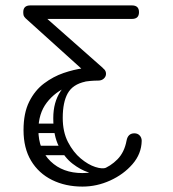

<svg xmlns="http://www.w3.org/2000/svg" viewBox="-20 -690 640 710"><path d="M285 0Q222 0 172.5 -24.5Q123 -49 95 -95.5Q67 -142 67 -209Q67 -272 88 -314Q109 -356 143 -381.5Q177 -407 215 -420Q253 -433 287.5 -437.5Q322 -442 344 -442Q356 -442 364 -435Q372 -428 372 -417Q372 -407 364 -399.5Q356 -392 343 -392Q285 -392 234.5 -371.5Q184 -351 153 -310.5Q122 -270 122 -209Q122 -137 167 -93.5Q212 -50 285 -50Q321 -50 355 -62.5Q389 -75 414.5 -101Q440 -127 448 -170Q453 -197 477 -197Q489 -197 496.5 -189Q504 -181 504 -169Q503 -121 470 -83Q437 -45 387.5 -22.5Q338 0 285 0ZM339 -392Q329 -392 321 -400L75 -622Q69 -628 67.5 -632.5Q66 -637 66 -645Q66 -670 92 -670H468Q494 -670 494 -645Q494 -620 468 -620H155L360 -439Q368 -431 368 -421Q368 -412 359 -401Q350 -392 339 -392ZM373 -70 347 -44Q334 -44 306 -53Q278 -62 248.5 -84.5Q219 -107 198 -148Q177 -189 177 -253Q177 -312 204 -352.5Q231 -393 271 -416L295 -388Q249 -378 230.5 -345Q212 -312 212 -254Q212 -202 231.5 -164.5Q251 -127 278.5 -104Q306 -81 332.5 -72.5Q359 -64 373 -70ZM189 -198H95Q86 -198 82 -203.5Q78 -209 78 -216Q78 -233 96 -233H190Q200 -233 203.5 -227Q207 -221 207 -215Q207 -198 189 -198ZM220 -116H126Q117 -116 113 -121.5Q109 -127 109 -134Q109 -151 127 -151H221Q231 -151 234.5 -145Q238 -139 238 -133Q238 -116 220 -116Z"/></svg>

Font: Agu Display Uzo
Style: Regular
Weight: 400
Designer: Oluwaseun Badejo
Version: Version 1.103